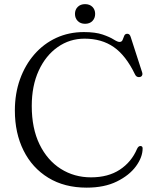

<svg xmlns="http://www.w3.org/2000/svg" viewBox="-20 -866 729 904"><path d="M651.5 -167.5Q651.5 -126 620.2 -83.2Q589 -40.5 530.2 -11.5Q471.5 17.5 388 17.5Q283.5 17.5 207.5 -29Q131.5 -75.5 90.8 -157.5Q50 -239.5 50 -345.5Q50 -425.5 74.2 -493Q98.5 -560.5 142.2 -610.5Q186 -660.5 245.2 -687.8Q304.5 -715 375 -715Q429 -715 462.8 -703.5Q496.5 -692 515 -680.2Q533.5 -668.5 542.5 -668.5Q553.5 -668.5 557.2 -678Q561 -687.5 564.8 -697.2Q568.5 -707 579.5 -707Q591 -707 595.5 -691.5L649.5 -524.5Q652 -516 648.5 -510Q645 -504 636.5 -503Q622 -501.5 615.5 -516Q572.5 -605 515.5 -644.5Q458.5 -684 378 -684Q308 -684 251.5 -644.2Q195 -604.5 162.2 -533.2Q129.5 -462 129.5 -367Q129.5 -261.5 166.2 -186.2Q203 -111 266.2 -71Q329.5 -31 408.5 -31Q489 -31 544 -67Q599 -103 625.5 -165.5Q632 -179.5 642.5 -178.5Q651.5 -177.5 651.5 -167.5ZM380.5 -754Q359 -754 346 -767.2Q333 -780.5 333 -800.5Q333 -820.5 346 -833.5Q359 -846.5 380.5 -846.5Q402.5 -846.5 415.2 -833.5Q428 -820.5 428 -800.5Q428 -780.5 415.2 -767.2Q402.5 -754 380.5 -754Z"/></svg>

Font: Fraunces 9pt Light
Style: Regular
Weight: 300
Version: Version 1.000;[0bf87f6ff]